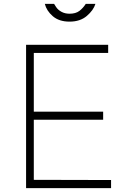

<svg xmlns="http://www.w3.org/2000/svg" viewBox="-20 -974 665 994"><path d="M115 -742H540V-700H155V-396H514V-354H155V-43L555 -42V0H115ZM340 -862Q286 -862 253.5 -890Q221 -918 212 -954H260Q261 -952 270.5 -937.5Q280 -923 298 -913Q316 -903 340 -903Q372 -903 391 -917.5Q410 -932 424 -954H474Q464 -921 429.5 -891.5Q395 -862 340 -862Z"/></svg>

Font: Morrison Thin
Style: Regular
Weight: 100
Designer: Pablo Impallari, Rodrigo Fuenzalida (Modified by Dan O. Williams)
Version: Version 0.03;June 6, 2019;FontCreator 11.5.0.2425 64-bit; tt